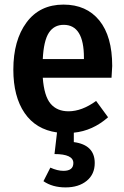

<svg xmlns="http://www.w3.org/2000/svg" viewBox="-20 -564 541 835"><path d="M468 -277Q468 -268 465 -226H166Q172 -146 200 -113Q228 -80 278 -80Q336 -80 398 -125L450 -54Q383 5 301 13V54Q392 66 392 145Q392 194 357 222.5Q322 251 265 251Q208 251 169 224L199 165Q230 179 256 179Q299 179 299 145Q299 106 217 106L228 12Q136 -1 87 -72.5Q38 -144 38 -261Q38 -389 95.5 -466.5Q153 -544 256 -544Q356 -544 412 -475Q468 -406 468 -277ZM345 -307V-313Q345 -456 257 -456Q215 -456 192.5 -421.5Q170 -387 166 -307Z"/></svg>

Font: Fira Sans Condensed Medium
Style: Regular
Weight: 500
Width: 3
Designer: Carrois Corporate & Edenspiekermann AG
Foundry: Carrois Corporate GbR & Edenspiekermann AG
Version: Version 4.203;PS 004.203;hotconv 1.0.88;makeotf.lib2.5.64775